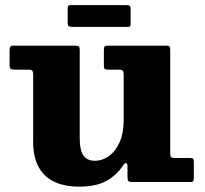

<svg xmlns="http://www.w3.org/2000/svg" viewBox="-20 -694 782 732"><path d="M238 -607.5Q238 -597 242 -594.2Q246 -591.5 255.5 -591.5H467Q475 -591.5 476.5 -595Q478 -598.5 478 -606.5V-659Q478 -669 474.2 -671.8Q470.5 -674.5 461 -674.5H248Q241.5 -674.5 239.8 -671.2Q238 -668 238 -661ZM106.5 -151Q106.5 -97.5 125.8 -60Q145 -22.5 184 -2.5Q223 17.5 283 17.5Q347.5 17.5 386.5 -4.8Q425.5 -27 449 -63Q456 -74 461 -72.2Q466 -70.5 466 -61V-21.5Q466 -8 469.2 -4Q472.5 0 485.5 0H704Q714.5 0 716.8 -3.8Q719 -7.5 719 -18V-77.5Q719 -86 716 -88.8Q713 -91.5 704.5 -91.5H651.5Q637.5 -91.5 633.2 -94.2Q629 -97 629 -111V-502Q629 -513 626.5 -516.5Q624 -520 613.5 -520H391.5Q381 -520 378.5 -516.2Q376 -512.5 376 -501.5V-442.5Q376 -433 380 -430.8Q384 -428.5 393.5 -428.5H434Q445 -428.5 448.2 -424.2Q451.5 -420 451.5 -408.5V-237Q451.5 -185.5 435.5 -150.8Q419.5 -116 394.5 -98.5Q369.5 -81 342.5 -81Q312.5 -81 298.2 -101Q284 -121 284 -165.5V-501.5Q284 -514 280.2 -517Q276.5 -520 264.5 -520H34.5Q22 -520 19.2 -516Q16.5 -512 16.5 -499.5V-446Q16.5 -434.5 20.8 -431.5Q25 -428.5 36.5 -428.5H88Q99 -428.5 102.8 -424.5Q106.5 -420.5 106.5 -409Z"/></svg>

Font: Besley ExtraBold
Style: Regular
Weight: 800
Designer: Owen Earl
Foundry: indestructible type*
Version: Version 2.001